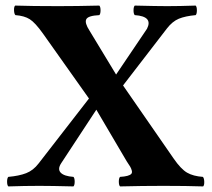

<svg xmlns="http://www.w3.org/2000/svg" viewBox="-20 -667 758 688"><path d="M578.1 -564.9 420.9 -360.8 602.1 -99.1Q628.4 -61 650.4 -48.3Q672.4 -35.6 707 -33.2Q711.4 -28.8 711.9 -16.1Q712.4 -3.4 708 1Q648.4 -1 565.9 -1Q490.2 -1 410.2 1Q405.8 -3.4 405.8 -16.1Q405.8 -28.8 410.2 -33.2Q426.8 -34.2 436.5 -36.9Q446.3 -39.6 450.2 -43.7Q454.1 -47.9 452.4 -55.2Q450.7 -62.5 446.5 -69.8Q442.4 -77.1 434.1 -88.9L325.2 -273.9L199.2 -82Q185.5 -61 197.5 -48.3Q209.5 -35.6 243.2 -33.2Q247.6 -28.8 247.6 -16.1Q247.6 -3.4 243.2 1Q163.1 -1 121.1 -1Q69.3 -1 9.8 1Q5.4 -3.4 5.4 -16.1Q5.4 -28.8 9.8 -33.2Q48.3 -36.6 73.7 -46.4Q99.1 -56.2 118.2 -81.1L298.8 -314L133.8 -546.9Q106 -585.9 86.7 -598.1Q67.4 -610.4 35.2 -612.8Q30.8 -617.2 30.3 -629.9Q29.8 -642.6 34.2 -647Q93.8 -645 189 -645Q255.9 -645 335.9 -647Q340.3 -642.6 340.3 -629.9Q340.3 -617.2 335.9 -612.8Q295.4 -610.8 289.1 -597.9Q282.7 -585 300.8 -557.1L396 -399.9L506.8 -564Q529.3 -608.4 462.9 -612.8Q458.5 -617.2 458.5 -629.9Q458.5 -642.6 462.9 -647Q543 -645 579.1 -645Q621.6 -645 681.2 -647Q685.5 -642.6 685.5 -629.9Q685.5 -617.2 681.2 -612.8Q644 -609.4 620.8 -599.9Q597.7 -590.3 578.1 -564.9Z"/></svg>

Font: Common Serif
Style: Bold
Weight: 700
Designer: Philipp H. Poll, Khaled Hosny
Foundry: Stefan Peev, Context Ltd.
Version: Version 1.026